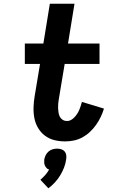

<svg xmlns="http://www.w3.org/2000/svg" viewBox="-20 -755 640 1036"><path d="M332 8Q301 8 273 1Q245 -6 222.5 -23Q200 -40 185.5 -64.5Q171 -89 165.5 -117.5Q160 -146 161 -176Q162 -206 167 -236L196 -410H114V-520H214L249 -735H382L347 -520H517V-410H329L297 -218Q295 -206 294 -194Q293 -182 293.5 -170Q294 -158 296 -146Q298 -134 303.5 -124Q309 -114 319 -108Q329 -102 342 -102Q353 -102 363 -107.5Q373 -113 381.5 -122Q390 -131 396.5 -141Q403 -151 407.5 -161.5Q412 -172 415.5 -183Q419 -194 422 -205L541 -169Q534 -146 523.5 -124Q513 -102 498.5 -81.5Q484 -61 465.5 -43.5Q447 -26 425 -14Q403 -2 379 3Q355 8 332 8ZM241 261 198 215Q212 203 224 189.5Q236 176 245 160Q237 158 231.5 152Q226 146 222.5 138.5Q219 131 218.5 122.5Q218 114 219 105Q221 94 226.5 82.5Q232 71 242 62.5Q252 54 264 50.5Q276 47 288 47Q300 47 311 50.5Q322 54 329 62.5Q336 71 337.5 82.5Q339 94 337 105Q334 128 325.5 149.5Q317 171 305 191Q293 211 276.5 229Q260 247 241 261Z"/></svg>

Font: Iosevka Extrabold Extended
Style: Italic
Weight: 800
Width: 7
Italic angle: -9°
Monospace: yes
Designer: Belleve Invis
Foundry: Belleve Invis
Version: Version 32.5.0; ttfautohint (v1.8.4)